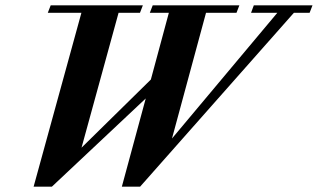

<svg xmlns="http://www.w3.org/2000/svg" viewBox="-20 -683 1182 714"><path d="M105 11.2 282.7 -635.3H157.7L168.5 -663.1H511.2L500.5 -635.3H420.9L283.2 -133.8L541 -387.2L607.9 -635.3H537.1L547.9 -663.1H870.1L859.4 -635.3H746.1L619.6 -168L1011.2 -635.3H913.6L923.8 -663.1H1142.1L1131.3 -635.3H1072.8L501 11.2H433.1L522 -316.9L172.9 11.2Z"/></svg>

Font: Elstob 14pt
Style: Bold Italic
Weight: 700
Italic angle: -20°
Designer: Peter S. Baker
Version: Version 1.015